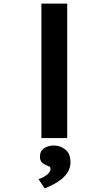

<svg xmlns="http://www.w3.org/2000/svg" viewBox="-20 -760 599 1057"><path d="M208 0V-740H350V0ZM226 277 192 226Q206 222 221 214Q236 206 247 194Q258 182 258 170Q258 160 251 156.5Q244 153 234 149Q219 143 209.5 133Q200 123 200 101Q200 71 222.5 56Q245 41 277 41Q312 41 340 63.5Q368 86 368 133Q368 161 355 184Q342 207 320.5 224.5Q299 242 274.5 255Q250 268 226 277Z"/></svg>

Font: Lexend Zetta SemiBold
Style: Regular
Weight: 600
Designer: Bonnie Shaver-Troup, Thomas Jockin
Foundry: Lexend
Version: Version 1.007